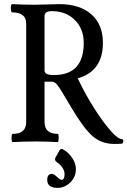

<svg xmlns="http://www.w3.org/2000/svg" viewBox="-20 -686 618 931"><path d="M535 12Q474 12 431 -24Q388 -60 328 -161Q274 -253 260 -271.5Q246 -290 232 -290H196V-94Q196 -37 260 -37Q265 -37 264.5 -17Q264 3 260 3Q204 0 151 0Q97 0 42 3Q36 3 36 -17Q36 -37 42 -37Q107 -37 107 -94V-572Q107 -626 39 -626Q33 -626 32.5 -646Q32 -666 39 -666Q95 -663 151 -663Q171 -663 209.5 -664.5Q248 -666 267 -666Q367 -666 423 -616.5Q479 -567 479 -478Q479 -341 357 -306Q412 -190 484 -92Q542 -15 568 -12Q578 -12 578 -2Q578 9 570 11Q567 11 554.5 11.5Q542 12 535 12ZM241 -322Q386 -322 386 -478Q386 -546 343 -589Q300 -632 232 -632Q196 -632 196 -608V-344Q196 -322 241 -322ZM259 225Q209 225 209 186Q209 157 232 157Q240 157 257 172Q271 186 279 186Q293 186 293 158Q293 127 254 99Q243 91 249 78L267 46Q274 31 287 39Q311 52 329.5 79Q348 106 348 133Q348 172 321 198.5Q294 225 259 225Z"/></svg>

Font: Junicode Cond Medium
Style: Regular
Weight: 500
Width: 3
Designer: Peter S. Baker
Version: Version 2.201